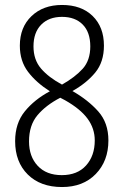

<svg xmlns="http://www.w3.org/2000/svg" viewBox="-20 -744 499 774"><path d="M230 -724Q308 -724 353.5 -679.5Q399 -635 399 -560Q399 -494 364 -451.5Q329 -409 272 -377Q335 -341 376 -295Q417 -249 417 -178Q417 -95 366 -42.5Q315 10 230 10Q143 10 92 -40.5Q41 -91 41 -175Q41 -247 80 -295Q119 -343 181 -376Q126 -411 93 -454.5Q60 -498 60 -560Q60 -634 107 -679Q154 -724 230 -724ZM230 -676Q177 -676 146 -644.5Q115 -613 115 -557Q115 -503 145.5 -467.5Q176 -432 230 -403Q283 -433 313.5 -467Q344 -501 344 -557Q344 -614 313.5 -645Q283 -676 230 -676ZM97 -174Q97 -113 132 -75.5Q167 -38 229 -38Q292 -38 327 -77Q362 -116 362 -178Q362 -226 333 -265.5Q304 -305 242 -340L223 -350Q165 -320 131 -279.5Q97 -239 97 -174Z"/></svg>

Font: Noto Sans Lao UI Cond Light
Style: Regular
Weight: 300
Width: 3
Designer: Monotype Design Team
Foundry: Monotype Imaging Inc.
Version: Version 2.000; ttfautohint (v1.8.4.7-5d5b)